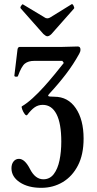

<svg xmlns="http://www.w3.org/2000/svg" viewBox="-20 -888 467 921"><path d="M178 13Q115 13 75 -13.5Q35 -40 35 -81Q35 -101 45 -113.5Q55 -126 71 -126Q99 -126 124 -77Q149 -28 188 -28Q219 -28 238 -53Q257 -78 265.5 -119Q274 -160 274 -209Q274 -296 251 -340.5Q228 -385 185 -385Q163 -385 146 -373Q129 -361 111 -337Q106 -331 98.5 -341Q91 -351 86.5 -363.5Q82 -376 85 -378Q109 -392 136.5 -417Q164 -442 191 -472Q218 -502 242.5 -532Q267 -562 286 -586L279 -596H144Q116 -596 99.5 -583Q83 -570 66 -523Q64 -519 56 -520Q48 -521 49 -526L64 -651Q66 -663 75 -663H279Q297 -663 316 -664Q335 -665 353 -665Q366 -665 366 -650Q366 -640 360 -630Q332 -579 296 -532Q260 -485 219 -441Q209 -431 211.5 -427.5Q214 -424 241 -424Q306 -424 343.5 -369Q381 -314 381 -223Q381 -147 354 -94.5Q327 -42 281 -14.5Q235 13 178 13ZM207 -714Q200 -714 188 -725L80 -847Q75 -852 82 -861Q87 -869 90 -867L193 -805Q199 -800 207 -800Q215 -800 222 -805L324 -868Q328 -870 333 -860Q338 -850 335 -847L227 -725Q216 -714 207 -714Z"/></svg>

Font: Junicode Two Beta Condensed Medium
Style: Regular
Weight: 500
Width: 3
Designer: Peter S. Baker
Foundry: Briery Creek Software
Version: Version 1.053; ttfautohint (v1.8.4)